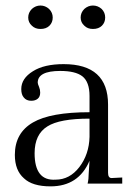

<svg xmlns="http://www.w3.org/2000/svg" viewBox="-20 -658 482 688"><path d="M418 -22V0H293.9Q297.9 -16.1 297.9 -37.1L300.8 -82Q261.7 9.8 161.1 9.8Q96.2 9.8 65.9 -19Q33.2 -47.4 33.2 -103Q33.2 -181.6 98.1 -219.2Q161.1 -255.9 300.8 -255.9V-314Q300.8 -364.7 274.9 -384.8Q250 -403.8 195.8 -403.8Q115.2 -403.8 115.2 -361.8Q115.2 -357.4 120.1 -346.2Q124 -336.9 124 -326.2Q124 -311.5 115.2 -304.2Q106.4 -296.9 91.8 -296.9Q74.2 -296.9 64.9 -309.1Q56.2 -319.3 56.2 -338.9Q56.2 -377 98.1 -402.8Q138.2 -428.2 208 -428.2Q367.2 -428.2 367.2 -283.2V-39.1Q367.2 -20 379.9 -20ZM179.2 -14.2Q229.5 -14.2 264.2 -59.1Q299.3 -105 300.8 -168V-232.9Q193.4 -232.9 149.9 -205.1Q104 -176.8 104 -108.9Q104 -59.1 122.8 -35.4Q141.6 -11.7 179.2 -14.2ZM94.2 -626Q107.9 -638.2 125 -638.2Q142.1 -638.2 155.8 -626Q168.9 -612.8 168.9 -595.2Q168.9 -577.6 157.2 -565.9Q145.5 -554.2 125 -554.2Q106 -554.2 94.2 -565.9Q81.1 -577.6 81.1 -595.2Q81.1 -612.8 94.2 -626ZM282.2 -626Q295.9 -638.2 313 -638.2Q330.6 -638.2 344.2 -626Q356.9 -613.3 356.9 -595.2Q356.9 -577.6 345.2 -565.9Q333.5 -554.2 313 -554.2Q293.9 -554.2 282.2 -565.9Q269 -577.6 269 -595.2Q269 -612.8 282.2 -626Z"/></svg>

Font: Unna Light
Style: Regular
Weight: 300
Designer: Jorge de Buen Unna
Foundry: Omnibus-Type
Version: Version 2.007;PS 002.007;hotconv 1.0.88;makeotf.lib2.5.64775